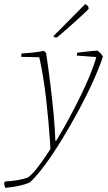

<svg xmlns="http://www.w3.org/2000/svg" viewBox="-87 -702 524 929"><path d="M-61 207Q-66 198 -67 184L-62 176Q2 173 48 157Q70 141 98.5 103.5Q127 66 157 19L155 -17Q148 -120 136 -225Q124 -330 103 -425L16 -427Q16 -430 16 -435Q16 -440 17 -443Q37 -444 70.5 -447.5Q104 -451 125 -456L136 -446Q146 -380 155.5 -304.5Q165 -229 172 -155Q179 -81 181 -20L185 -21Q215 -70 245 -125.5Q275 -181 302 -236Q329 -291 349 -340Q369 -389 379 -426L285 -433Q285 -436 285.5 -440Q286 -444 287 -447Q300 -449 319.5 -451Q339 -453 356.5 -455Q374 -457 384 -457Q392 -452 399 -444.5Q406 -437 411 -428Q395 -379 365 -312Q335 -245 295.5 -171.5Q256 -98 213.5 -28.5Q171 41 130.5 96Q90 151 57 181Q33 191 6 197Q-21 203 -61 207ZM178 -521 171 -527 212 -568 320 -677 325 -682Q330 -680 340 -671L342 -660Q342 -658 325.5 -642.5Q309 -627 284.5 -604.5Q260 -582 234 -559.5Q208 -537 189 -521Z"/></svg>

Font: Labrada ExtraLight
Style: Italic
Weight: 200
Italic angle: -7°
Designer: Mercedes Jáuregui
Foundry: Omnibus-Type Team
Version: Version 1.000; ttfautohint (v1.8.4.7-5d5b)